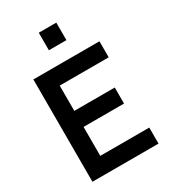

<svg xmlns="http://www.w3.org/2000/svg" viewBox="-226 -1060 1036 1170"><g transform="rotate(-30 292.5 -475.0)"><path d="M240.8 -826.7V-950H364.2V-826.7ZM70 0V-720H535V-607.2H190.3V-429.3H475V-316.5H190.3V-112.8H535V0Z"/></g></svg>

Font: Manrope ExtraLight
Style: Regular
Weight: 200
Designer: Mikhail Sharanda
Foundry: Mikhail Sharanda
Version: Version 4.505